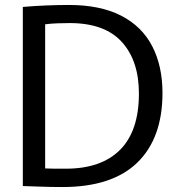

<svg xmlns="http://www.w3.org/2000/svg" viewBox="-20 -751 714 774"><path d="M232 3Q185 3 147 1.5Q109 0 72 -1V-723Q117 -727 165.5 -729Q214 -731 258 -731Q384 -731 468 -688Q552 -645 593.5 -565Q635 -485 635 -376Q635 -194 533.5 -95.5Q432 3 232 3ZM246 -71Q388 -71 464 -147Q540 -223 540 -374Q540 -506 471 -582Q402 -658 261 -658Q237 -658 211 -657Q185 -656 162 -653V-72Q181 -71 200 -71Q219 -71 246 -71Z"/></svg>

Font: Murecho
Style: Regular
Weight: 400
Designer: Neil Summerour
Foundry: Positype
Version: Version 1.010; ttfautohint (v1.8.3)